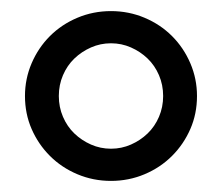

<svg xmlns="http://www.w3.org/2000/svg" viewBox="-20 -727 400 346"><path d="M180 -401Q148 -401 119.5 -413Q91 -425 70 -446Q49 -467 37 -494.5Q25 -522 25 -554Q25 -585 37 -613Q49 -641 70 -662Q91 -683 119.5 -695Q148 -707 180 -707Q212 -707 240.5 -695Q269 -683 290 -662Q311 -641 323 -613Q335 -585 335 -554Q335 -522 323 -494.5Q311 -467 290 -446Q269 -425 240.5 -413Q212 -401 180 -401ZM180 -459Q199 -459 216 -466.5Q233 -474 246 -486.5Q259 -499 266.5 -516.5Q274 -534 274 -554Q274 -574 266.5 -591.5Q259 -609 246 -621.5Q233 -634 216 -641.5Q199 -649 180 -649Q161 -649 144 -641.5Q127 -634 114 -621.5Q101 -609 93.5 -591.5Q86 -574 86 -554Q86 -534 93.5 -516.5Q101 -499 114 -486.5Q127 -474 144 -466.5Q161 -459 180 -459Z"/></svg>

Font: PT Root UI
Style: Regular
Weight: 400
Designer: Vitaly Kuzmin
Foundry: ParaType Ltd.
Version: Version 2.001G